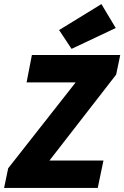

<svg xmlns="http://www.w3.org/2000/svg" viewBox="-26 -919 608 939"><path d="M-6 0 14 -96 344 -516H104L130 -650H562L542 -554L216 -134H480L452 0ZM324 -680 263 -772 470 -899 540 -782Z"/></svg>

Font: mr_Source Sans Pro
Style: Italic
Weight: 900
Italic angle: -11°
Designer: Paul D. Hunt
Foundry: Adobe Systems Incorporated
Version: Version 1.076;July 10, 2024;FontCreator 11.5.0.2430 64-bit